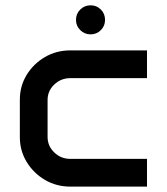

<svg xmlns="http://www.w3.org/2000/svg" viewBox="-20 -693 620 713"><path d="M262.2 -619.1Q262.2 -642.1 278.1 -657.7Q293.9 -673.3 316.4 -673.3Q338.9 -673.3 354.5 -657.7Q370.1 -642.1 370.1 -619.1Q370.1 -596.7 354.5 -581.1Q338.9 -565.4 316.4 -565.4Q293.9 -565.4 278.1 -581.1Q262.2 -596.7 262.2 -619.1ZM53.7 -323.2Q53.7 -373.5 79.1 -415Q104.5 -456.5 147 -481.2Q189.5 -505.9 241.2 -505.9H525.9V-402.8H241.2Q206.5 -402.8 181.6 -379.2Q156.7 -355.5 156.7 -321.8V-184.6Q156.7 -150.9 181.4 -127Q206.1 -103 241.2 -103H525.9V0H241.2Q189.5 0 147 -24.9Q104.5 -49.8 79.1 -91.6Q53.7 -133.3 53.7 -183.6Z"/></svg>

Font: Anta
Style: Regular
Weight: 400
Designer: Sergej Lebedev
Foundry: Sergej Lebedev
Version: Version 1.000; ttfautohint (v1.8.4.7-5d5b)